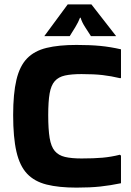

<svg xmlns="http://www.w3.org/2000/svg" viewBox="-20 -856 597 876"><path d="M532 -146V-20Q484 -10 438 -5Q392 0 329 0Q248 0 192.5 -14Q137 -28 103.5 -63.5Q70 -99 55 -164Q40 -229 40 -331Q40 -429 55 -492Q70 -555 103.5 -589.5Q137 -624 192.5 -637.5Q248 -651 329 -651Q392 -651 438 -646.5Q484 -642 532 -631V-501L529 -499Q487 -509 448 -513.5Q409 -518 352 -518Q306 -518 276.5 -511.5Q247 -505 230 -486Q213 -467 206.5 -430Q200 -393 200 -331Q200 -266 206.5 -226.5Q213 -187 230 -167Q247 -147 276.5 -140Q306 -133 352 -133Q408 -133 447.5 -136.5Q487 -140 527 -150ZM510 -691H395Q384 -708 368.5 -732Q353 -756 348 -775H345Q338 -756 323.5 -732Q309 -708 298 -691H182L289 -836H397Z"/></svg>

Font: Bakbak One
Style: Regular
Weight: 400
Designer: Saumya Kishore and Sanchit Sawaria
Foundry: A Good Feeling
Version: Version 1.003; ttfautohint (v1.8.3)